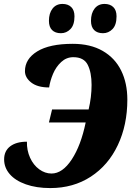

<svg xmlns="http://www.w3.org/2000/svg" viewBox="-20 -947 682 977"><path d="M1 -136Q1 -179 32 -202.5Q63 -226 117 -226Q116 -182 133 -144.5Q150 -107 179.5 -85.5Q209 -64 242 -64Q298 -64 345 -135.5Q392 -207 416 -324H229L245 -390H431Q446 -453 446 -515Q446 -578 426.5 -617Q407 -656 353 -656Q318 -656 291.5 -631.5Q265 -607 250 -571.5Q235 -536 230 -502Q171 -502 139 -527Q107 -552 107 -585Q107 -647 169.5 -685.5Q232 -724 350 -724Q440 -724 502.5 -688Q565 -652 596.5 -588Q628 -524 628 -440Q628 -311 579.5 -208.5Q531 -106 442 -48Q353 10 236 10Q165 10 111.5 -9Q58 -28 29.5 -61Q1 -94 1 -136ZM229 -841Q229 -880 247.5 -903.5Q266 -927 298 -927Q326 -927 342.5 -911Q359 -895 359 -864Q359 -820 338.5 -799Q318 -778 290 -778Q261 -778 245 -794Q229 -810 229 -841ZM443 -841Q443 -880 461.5 -903.5Q480 -927 512 -927Q540 -927 556.5 -911Q573 -895 573 -864Q573 -820 552.5 -799Q532 -778 504 -778Q475 -778 459 -794Q443 -810 443 -841Z"/></svg>

Font: Noto Serif NarrowBlack
Style: Italic
Weight: 900
Width: 4
Italic angle: -12°
Designer: Monotype Design Team
Foundry: Monotype Imaging Inc.
Version: Version 1.001